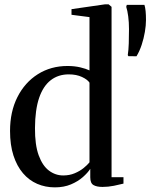

<svg xmlns="http://www.w3.org/2000/svg" viewBox="-20 -838 682 870"><path d="M228.5 11Q185.5 11 148.5 -5Q111.5 -21 84 -53.2Q56.5 -85.5 41 -133.2Q25.5 -181 25.5 -244.5Q25.5 -332 59 -398.2Q92.5 -464.5 151.5 -501.8Q210.5 -539 286 -539Q317.5 -539 343.8 -532.8Q370 -526.5 385.5 -519V-760.5L304 -771V-796.5L456.5 -818.5H472L485.5 -807V-35H539.5V-6Q522.5 -1.5 496.2 3.8Q470 9 444.5 9Q418 9 403.5 0.5Q389 -8 389 -34.5V-73Q378 -55.5 355.8 -35.8Q333.5 -16 301.5 -2.5Q269.5 11 228.5 11ZM266.5 -43Q295 -43 318.2 -52.8Q341.5 -62.5 358.8 -76.5Q376 -90.5 385.5 -102.5V-463.5Q376.5 -477.5 351.5 -489.2Q326.5 -501 291.5 -501Q244 -501 209.8 -474.5Q175.5 -448 157.2 -394.2Q139 -340.5 138.5 -258Q138 -182 155.2 -134.5Q172.5 -87 201.8 -65Q231 -43 266.5 -43ZM598.5 -583 561.5 -583.5 559 -588.5Q562.5 -611 563.5 -641.8Q564.5 -672.5 564.5 -706Q564.5 -737 561 -763.8Q557.5 -790.5 552 -807L554.5 -816H634.5Q638 -805 639.8 -787.8Q641.5 -770.5 641.5 -747Q641.5 -723 636.5 -693.5Q631.5 -664 622 -635Q612.5 -606 598.5 -583Z"/></svg>

Font: Merriweather 96pt
Style: Regular
Weight: 400
Version: Version 2.100